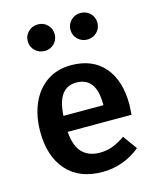

<svg xmlns="http://www.w3.org/2000/svg" viewBox="-119 -867 786 964"><g transform="rotate(-15 274.5 -385.0)"><path d="M508 -225H176Q182 -148 216 -115Q250 -82 306 -82Q341 -82 372 -93.5Q403 -105 438 -129L491 -56Q403 15 295 15Q174 15 108.5 -59Q43 -133 43 -261Q43 -342 71 -406.5Q99 -471 152 -507.5Q205 -544 278 -544Q389 -544 450 -473.5Q511 -403 511 -277Q511 -267 508 -225ZM384 -314Q384 -453 281 -453Q234 -453 207.5 -418.5Q181 -384 176 -308H384ZM240 -716Q240 -687 220 -667Q200 -647 171 -647Q141 -647 120.5 -667Q100 -687 100 -716Q100 -745 120.5 -765Q141 -785 171 -785Q200 -785 220 -765Q240 -745 240 -716ZM462 -716Q462 -687 442 -667Q422 -647 392 -647Q363 -647 342.5 -667Q322 -687 322 -716Q322 -745 342.5 -765Q363 -785 392 -785Q422 -785 442 -765Q462 -745 462 -716Z"/></g></svg>

Font: Fira Sans Medium
Style: Regular
Weight: 500
Designer: bBox Type GmbH & Carrois Corporate GbR & Edenspiekermann AG
Foundry: bBox Type GmbH & Carrois Corporate GbR & Edenspiekermann AG
Version: Version 4.301